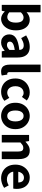

<svg xmlns="http://www.w3.org/2000/svg" viewBox="1342 -2085 755 3479"><g transform="rotate(90 1719.5 -345.5)"><path d="M321 12Q287 12 253.5 -4.5Q220 -21 190 -53H186L175 0H68V-703H204V-528L201 -450Q230 -476 264.5 -491.5Q299 -507 335 -507Q396 -507 439.5 -475.5Q483 -444 506.5 -388Q530 -332 530 -256Q530 -171 500 -111Q470 -51 422.5 -19.5Q375 12 321 12ZM290 -100Q318 -100 340.5 -116.5Q363 -133 376.5 -167Q390 -201 390 -254Q390 -300 380 -331Q370 -362 349.5 -378.5Q329 -395 297 -395Q273 -395 250.5 -383.5Q228 -372 204 -347V-135Q226 -116 248.5 -108Q271 -100 290 -100Z M750 12Q705 12 672 -7.5Q639 -27 621 -60.5Q603 -94 603 -136Q603 -214 670 -258Q737 -302 885 -318Q884 -341 876 -359Q868 -377 850 -387.5Q832 -398 803 -398Q770 -398 737.5 -385Q705 -372 670 -352L621 -442Q651 -460 684.5 -475Q718 -490 754 -498.5Q790 -507 829 -507Q892 -507 935 -482Q978 -457 1000 -408.5Q1022 -360 1022 -286V0H910L900 -52H897Q865 -24 828.5 -6Q792 12 750 12ZM795 -94Q822 -94 842.5 -106.5Q863 -119 885 -140V-235Q828 -227 795 -214.5Q762 -202 748 -184.5Q734 -167 734 -147Q734 -120 751 -107Q768 -94 795 -94Z M1278 12Q1231 12 1203 -7.5Q1175 -27 1163 -62Q1151 -97 1151 -145V-703H1287V-139Q1287 -117 1295.5 -108Q1304 -99 1313 -99Q1318 -99 1321.5 -99.5Q1325 -100 1331 -101L1348 0Q1336 5 1319 8.5Q1302 12 1278 12Z M1644 12Q1576 12 1521 -18.5Q1466 -49 1434 -107Q1402 -165 1402 -247Q1402 -329 1437.5 -387Q1473 -445 1531 -476Q1589 -507 1656 -507Q1702 -507 1738 -491.5Q1774 -476 1801 -453L1736 -365Q1718 -381 1701 -388.5Q1684 -396 1664 -396Q1627 -396 1599.5 -377.5Q1572 -359 1557 -325.5Q1542 -292 1542 -247Q1542 -202 1557 -168.5Q1572 -135 1598.5 -117Q1625 -99 1659 -99Q1685 -99 1709 -110Q1733 -121 1753 -137L1807 -48Q1771 -16 1728 -2Q1685 12 1644 12Z M2081 12Q2018 12 1963.5 -18.5Q1909 -49 1875.5 -107Q1842 -165 1842 -247Q1842 -329 1875.5 -387Q1909 -445 1963.5 -476Q2018 -507 2081 -507Q2143 -507 2197.5 -476Q2252 -445 2286 -387Q2320 -329 2320 -247Q2320 -165 2286 -107Q2252 -49 2197.5 -18.5Q2143 12 2081 12ZM2081 -99Q2113 -99 2135 -117Q2157 -135 2168.5 -168.5Q2180 -202 2180 -247Q2180 -292 2168.5 -325.5Q2157 -359 2135 -377.5Q2113 -396 2081 -396Q2048 -396 2026 -377.5Q2004 -359 1993 -325.5Q1982 -292 1982 -247Q1982 -202 1993 -168.5Q2004 -135 2026 -117Q2048 -99 2081 -99Z M2425 0V-495H2536L2546 -431H2550Q2582 -462 2620.5 -484.5Q2659 -507 2710 -507Q2790 -507 2826.5 -454Q2863 -401 2863 -308V0H2726V-291Q2726 -347 2710.5 -368.5Q2695 -390 2660 -390Q2630 -390 2609 -376.5Q2588 -363 2561 -338V0Z M3211 12Q3141 12 3084.5 -19Q3028 -50 2995.5 -107.5Q2963 -165 2963 -247Q2963 -327 2996 -385Q3029 -443 3082 -475Q3135 -507 3194 -507Q3263 -507 3309.5 -476Q3356 -445 3379.5 -391.5Q3403 -338 3403 -270Q3403 -252 3401 -234.5Q3399 -217 3397 -208H3070L3069 -299H3286Q3286 -346 3264.5 -374Q3243 -402 3197 -402Q3170 -402 3145 -387Q3120 -372 3104 -338Q3088 -304 3088 -247Q3088 -190 3108.5 -156.5Q3129 -123 3161 -108Q3193 -93 3229 -93Q3259 -93 3285.5 -101.5Q3312 -110 3339 -126L3384 -43Q3347 -18 3301.5 -3Q3256 12 3211 12Z"/></g></svg>

Font: Assistant ExtraLight
Style: Bold
Weight: 700
Version: Version 3.000